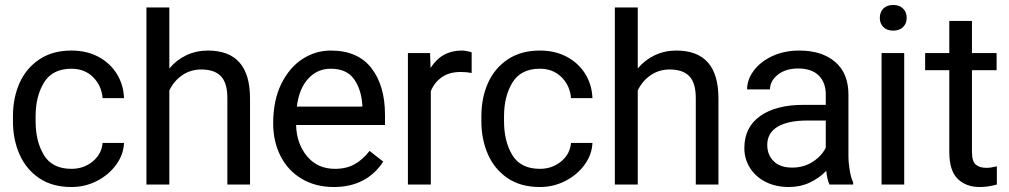

<svg xmlns="http://www.w3.org/2000/svg" viewBox="-20 -741 4050 771"><path d="M392 -167H478Q476 -120 446.5 -79.5Q417 -39 369.5 -14.5Q322 10 267 10Q190 10 137.5 -25.5Q85 -61 58.5 -121Q32 -181 32 -254V-274Q32 -348 58.5 -407.5Q85 -467 138 -502.5Q191 -538 267 -538Q328 -538 375 -513Q422 -488 449 -444.5Q476 -401 478 -347H392Q388 -397 354 -431Q320 -465 267 -465Q191 -465 157 -410Q123 -355 123 -274V-254Q123 -173 156.5 -118Q190 -63 267 -63Q316 -63 352 -92.5Q388 -122 392 -167Z M568 -711H660V-466Q688 -500 728 -519Q768 -538 815 -538Q984 -538 984 -346V0H893V-347Q893 -408 867 -435Q841 -462 788 -462Q746 -462 712.5 -439.5Q679 -417 660 -378V0H568Z M1077 -246Q1077 -338 1109.5 -404Q1142 -470 1194.5 -504Q1247 -538 1308 -538Q1417 -538 1471.5 -467.5Q1526 -397 1526 -280V-239H1169Q1171 -164 1213 -113.5Q1255 -63 1325 -63Q1371 -63 1404 -81.5Q1437 -100 1464 -135L1519 -92Q1452 10 1320 10Q1248 10 1192.5 -22.5Q1137 -55 1107 -113.5Q1077 -172 1077 -246ZM1172 -313H1435V-319Q1431 -382 1401.5 -423.5Q1372 -465 1308 -465Q1254 -465 1217.5 -425Q1181 -385 1172 -313Z M1618 -528H1707L1709 -468Q1753 -538 1834 -538Q1843 -538 1856 -535.5Q1869 -533 1874 -531V-448Q1854 -452 1830 -452Q1785 -452 1755 -431.5Q1725 -411 1710 -375V0H1618Z M2273 -167H2359Q2357 -120 2327.5 -79.5Q2298 -39 2250.5 -14.5Q2203 10 2148 10Q2071 10 2018.5 -25.5Q1966 -61 1939.5 -121Q1913 -181 1913 -254V-274Q1913 -348 1939.5 -407.5Q1966 -467 2019 -502.5Q2072 -538 2148 -538Q2209 -538 2256 -513Q2303 -488 2330 -444.5Q2357 -401 2359 -347H2273Q2269 -397 2235 -431Q2201 -465 2148 -465Q2072 -465 2038 -410Q2004 -355 2004 -274V-254Q2004 -173 2037.5 -118Q2071 -63 2148 -63Q2197 -63 2233 -92.5Q2269 -122 2273 -167Z M2449 -711H2541V-466Q2569 -500 2609 -519Q2649 -538 2696 -538Q2865 -538 2865 -346V0H2774V-347Q2774 -408 2748 -435Q2722 -462 2669 -462Q2627 -462 2593.5 -439.5Q2560 -417 2541 -378V0H2449Z M3185 -466Q3135 -466 3103.5 -441Q3072 -416 3072 -382H2980Q2980 -421 3006.5 -457Q3033 -493 3081 -515.5Q3129 -538 3190 -538Q3280 -538 3333.5 -492.5Q3387 -447 3387 -361V-115Q3387 -88 3392 -58Q3397 -28 3406 -8V0H3311Q3301 -21 3298 -55Q3270 -26 3232 -8Q3194 10 3148 10Q3095 10 3054.5 -10.5Q3014 -31 2991.5 -67Q2969 -103 2969 -146Q2969 -230 3032.5 -275Q3096 -320 3207 -320H3296V-362Q3296 -410 3267.5 -438Q3239 -466 3185 -466ZM3296 -148V-257H3222Q3144 -257 3102.5 -232Q3061 -207 3061 -159Q3061 -119 3087 -93.5Q3113 -68 3161 -68Q3208 -68 3244 -91.5Q3280 -115 3296 -148Z M3567 -721Q3592 -721 3606.5 -706.5Q3621 -692 3621 -669Q3621 -647 3606.5 -632.5Q3592 -618 3567 -618Q3541 -618 3527 -632.5Q3513 -647 3513 -669Q3513 -692 3527 -706.5Q3541 -721 3567 -721ZM3520 -528H3611V0H3520Z M3941 -67Q3959 -67 3983 -73V0Q3948 10 3914 10Q3859 10 3825.5 -23Q3792 -56 3792 -131V-459H3695V-528H3792V-657H3883V-528H3982V-459H3883V-131Q3883 -93 3898.5 -80Q3914 -67 3941 -67Z"/></svg>

Font: Freesentation 5 Medium
Style: Regular
Weight: 500
Designer: glyphs from Roboto by Christian Robertson / Hangul glyphs from Noto Sans CJK(Source Han Sans) by Jang Soo-young and Kang
Foundry: PT&
Version: Version 2.001